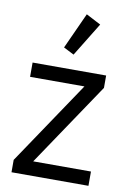

<svg xmlns="http://www.w3.org/2000/svg" viewBox="-88 -833 596 887"><g transform="rotate(10 210.5 -389.5)"><path d="M30 0V-58L293 -449H38V-516H383V-458L120 -67H391V0ZM218 -585 169 -610 246 -779 315 -743Z"/></g></svg>

Font: IBM Plex Sans Condensed
Style: Regular
Weight: 400
Width: 3
Designer: Mike Abbink, Paul van der Laan, Pieter van Rosmalen
Foundry: Bold Monday
Version: Version 1.1